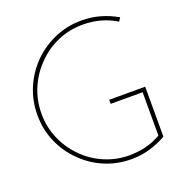

<svg xmlns="http://www.w3.org/2000/svg" viewBox="-130 -814 868 932"><g transform="rotate(-20 304.5 -348.0)"><path d="M574 -40V-298H388V-277H553V-53Q517 -32 475.5 -21.5Q434 -11 389 -11Q321 -11 260 -37.5Q199 -64 154 -110Q109 -155 82.5 -216Q56 -277 56 -346Q56 -416 82.5 -477.5Q109 -539 155 -585Q200 -632 261 -658.5Q322 -685 392 -685Q439 -685 482.5 -673Q526 -661 563 -638L575 -656Q534 -680 488.5 -693Q443 -706 392 -706Q318 -706 253 -677.5Q188 -649 140 -601Q91 -552 63 -486.5Q35 -421 35 -347Q35 -273 63 -208Q91 -143 140 -95Q188 -46 253 -18Q318 10 392 10Q443 10 488.5 -3.5Q534 -17 574 -40Z"/></g></svg>

Font: Josefin Slab ExtraLight
Style: Regular
Weight: 250
Designer: Santiago Orozco
Foundry: Typemade
Version: Version 2.000